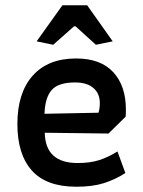

<svg xmlns="http://www.w3.org/2000/svg" viewBox="-20 -702 543 729"><path d="M119 -545 217 -682H311L408 -545L344 -532L267 -602H261L182 -532ZM46 -231Q46 -349 104 -414.5Q162 -480 269 -480Q362 -480 410 -428Q458 -376 458 -286Q458 -268 457 -259L392 -195L150 -198Q152 -83 275 -83Q322 -83 356.5 -94Q391 -105 426 -127L456 -45Q417 -20 374 -6.5Q331 7 270 7Q156 7 101 -54.5Q46 -116 46 -231ZM354 -274Q359 -290 359 -311Q359 -347 334.5 -368Q310 -389 265 -389Q202 -389 176.5 -360.5Q151 -332 149 -270Z"/></svg>

Font: Athiti SemiBold
Style: Regular
Weight: 600
Designer: CadsonDemak Team
Foundry: CadsonDemak
Version: Version 1.032